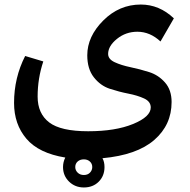

<svg xmlns="http://www.w3.org/2000/svg" viewBox="-20 -590 839 847"><path d="M457 -352Q457 -329 486 -315.5Q515 -302 556 -293.5Q597 -285 638 -272Q679 -259 708 -226Q737 -193 737 -140Q737 -39 660.5 27.5Q584 94 432 108Q441 124 441 147Q441 186 415.5 211.5Q390 237 350 237Q311 237 284.5 211Q258 185 258 147Q258 125 268 105Q151 86 96.5 22Q42 -42 42 -136Q42 -247 91 -343L171 -319Q146 -244 146 -164Q146 -89 197 -50Q248 -11 369 -11Q489 -11 567 -43Q645 -75 645 -116Q645 -142 616 -155.5Q587 -169 546 -177Q505 -185 464 -198.5Q423 -212 394 -249Q365 -286 365 -346Q365 -429 435.5 -499.5Q506 -570 601 -570Q683 -570 747 -509L688 -407Q642 -450 586 -450Q535 -450 496 -418.5Q457 -387 457 -352ZM387 147Q387 132 376.5 122.5Q366 113 350 113Q333 113 322.5 122.5Q312 132 312 147Q312 161 322.5 171.5Q333 182 350 182Q367 182 377 171.5Q387 161 387 147Z"/></svg>

Font: FiraGO Medium
Style: Regular
Weight: 500
Designer: bBox Type
Foundry: bBox Type GmbH
Version: Version 1.001;PS 001.001;hotconv 1.0.88;makeotf.lib2.5.64775